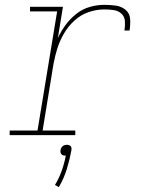

<svg xmlns="http://www.w3.org/2000/svg" viewBox="-20 -558 616 793"><path d="M20 0H291V-19H156L201 -294Q207 -327 217 -358.5Q227 -390 244.5 -420Q262 -450 288 -473.5Q314 -497 346 -508Q378 -519 411 -519Q430 -519 449 -516.5Q468 -514 481.5 -501.5Q495 -489 496 -470Q497 -451 494 -432H515Q519 -455 517.5 -479Q516 -503 498.5 -517.5Q481 -532 457.5 -535Q434 -538 411 -538Q381 -538 351 -529.5Q321 -521 295.5 -501Q270 -481 251 -455Q232 -429 219 -401L240 -530H104V-511H216L135 -19H20ZM223 215Q244 179 256 140Q268 101 275 62Q276 56 274.5 50.5Q273 45 267.5 42.5Q262 40 256 40Q250 40 244 42.5Q238 45 234.5 50.5Q231 56 230 62Q229 68 230.5 73.5Q232 79 237.5 82Q243 85 249 85Q250 85 252 84Q246 116 235 147Q224 178 207 206Z"/></svg>

Font: Iosevka Sparkle Thin Oblique
Style: Regular
Weight: 100
Italic angle: -9°
Designer: Belleve Invis
Foundry: Belleve Invis
Version: Version 4.5.0; ttfautohint (v1.8.3)